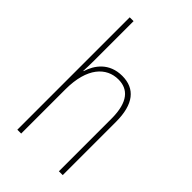

<svg xmlns="http://www.w3.org/2000/svg" viewBox="-230 -839 918 918"><g transform="rotate(45 229.0 -380.0)"><path d="M103 -493V-760H77V0H103V-299C103 -447 169 -512 249 -512C314 -512 358 -469 358 -356V0H384V-360C384 -480 336 -537 250 -537C162 -537 120 -477 103 -422H101C102 -446 103 -463 103 -493Z"/></g></svg>

Font: Noto Sans Lao Condensed Thin
Style: Regular
Weight: 100
Width: 3
Designer: Monotype Design Team
Foundry: Monotype Imaging Inc.
Version: Version 2.003